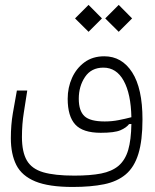

<svg xmlns="http://www.w3.org/2000/svg" viewBox="-20 -554 626 777"><path d="M273.9 202.6Q177.7 202.6 123 180.2Q68.4 157.7 46.1 113.8Q23.9 69.8 23.9 5.4Q23.9 -48.3 32 -95.7Q40 -143.1 48.3 -187.5H90.3Q84 -145 76.4 -98.4Q68.8 -51.8 68.8 0.5Q68.8 61 88.6 95.2Q108.4 129.4 154.8 143.1Q201.2 156.7 280.8 156.7Q345.7 156.7 389.2 148.2Q432.6 139.6 459.5 117.2Q486.8 93.8 498.8 53Q510.7 12.2 511.7 -52.2L502.4 -51.8Q491.2 -37.1 467.3 -26.9Q443.4 -16.6 387.7 -16.6Q315.4 -16.6 284.7 -50Q253.9 -83.5 253.9 -154.3Q253.9 -199.7 271.5 -238.8Q289.1 -277.8 322 -302Q355 -326.2 401.9 -326.2Q473.1 -326.2 514.9 -261.2Q556.6 -196.3 556.6 -70.8Q556.6 14.6 540 68.6Q523.4 122.6 489 151.6Q454.6 180.7 401.1 191.7Q347.7 202.6 273.9 202.6ZM511.7 -79.6Q509.8 -174.3 480.5 -227.3Q451.2 -280.3 398.4 -280.3Q349.6 -280.3 324.2 -242.7Q298.8 -205.1 298.8 -154.3Q298.8 -105.5 321.8 -84Q344.7 -62.5 403.8 -62.5Q433.1 -62.5 460.2 -67.9Q487.3 -73.2 511.7 -79.6ZM460.4 -425.3 405.8 -479.5 460.4 -534.2 514.6 -479.5ZM338.4 -425.3 283.7 -479.5 338.4 -534.2 392.6 -479.5Z"/></svg>

Font: Cascadia Mono NF ExtraLight
Style: Regular
Weight: 200
Monospace: yes
Designer: Aaron Bell
Foundry: Saja Typeworks
Version: Version 2404.023; ttfautohint (v1.8.4)